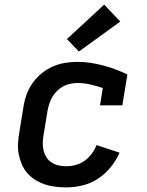

<svg xmlns="http://www.w3.org/2000/svg" viewBox="-20 -807 640 835"><path d="M268 8Q244 8 220 5Q196 2 174 -5.5Q152 -13 133 -25Q114 -37 99 -54Q84 -71 75 -92Q66 -113 61.5 -136Q57 -159 58.5 -183.5Q60 -208 64 -232L82 -342Q86 -369 95.5 -395.5Q105 -422 121.5 -445.5Q138 -469 160.5 -487.5Q183 -506 209 -517.5Q235 -529 262.5 -533.5Q290 -538 317 -538Q346 -538 374.5 -533.5Q403 -529 430 -522Q457 -515 483 -505Q509 -495 534 -483L512 -349H415L427 -424Q401 -433 373.5 -439.5Q346 -446 318 -446Q303 -446 287 -443Q271 -440 256.5 -432.5Q242 -425 229.5 -413Q217 -401 208.5 -387Q200 -373 195 -357.5Q190 -342 187 -327L169 -217Q166 -200 166 -183Q166 -166 170 -150.5Q174 -135 183 -121.5Q192 -108 205.5 -99.5Q219 -91 235 -87.5Q251 -84 268 -84Q288 -84 309 -89.5Q330 -95 348 -108Q366 -121 379 -138.5Q392 -156 400 -176L500 -143Q485 -109 461 -79.5Q437 -50 405.5 -29.5Q374 -9 338.5 -0.5Q303 8 268 8ZM323 -583 271 -637 433 -787 503 -713Z"/></svg>

Font: Iosevka Slab Semibold Extended
Style: Italic
Weight: 600
Width: 7
Italic angle: -9°
Monospace: yes
Designer: Belleve Invis
Foundry: Belleve Invis
Version: Version 11.1.0; ttfautohint (v1.8.3)